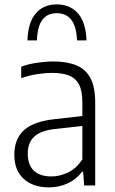

<svg xmlns="http://www.w3.org/2000/svg" viewBox="-20 -822 510 851"><path d="M196 8.5Q127 8.5 85.2 -29.2Q43.5 -67 43.5 -136Q43.5 -206.5 87 -245.5Q130.5 -284.5 224 -294L364.5 -310L371 -266.5L226.5 -250.5Q162 -244 132.5 -217Q103 -190 103 -142Q103 -91 130 -65.5Q157 -40 208 -40Q243.5 -40 280 -56.8Q316.5 -73.5 345 -115V-368.5Q345 -420 329.8 -448.2Q314.5 -476.5 284.5 -487.8Q254.5 -499 210.5 -499Q181.5 -499 145.8 -493.5Q110 -488 74 -475.5V-526.5Q105 -538 143.8 -543.8Q182.5 -549.5 216.5 -549.5Q276.5 -549.5 318.2 -532.5Q360 -515.5 381 -475.5Q402 -435.5 402 -366.5V0H353L348.5 -61H344Q318.5 -27 280 -9.2Q241.5 8.5 196 8.5ZM101.5 -643Q104.5 -723.5 138.8 -763Q173 -802.5 231.5 -802.5Q290.5 -802.5 325.5 -762.8Q360.5 -723 363.5 -643H321.5Q318.5 -705.5 295.8 -734.5Q273 -763.5 231.5 -763.5Q190 -763.5 168 -734.5Q146 -705.5 143.5 -643Z"/></svg>

Font: Encode Sans SemiCondensed Light
Style: Regular
Weight: 300
Width: 4
Designer: Multiple Designers
Foundry: Impallari Type
Version: Version 3.002